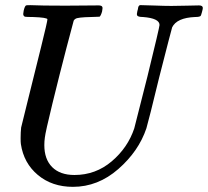

<svg xmlns="http://www.w3.org/2000/svg" viewBox="-20 -703 807 745"><path d="M152 -140Q152 -85 182.5 -54.5Q213 -24 269 -24Q351 -24 413.5 -77Q476 -130 501 -205L552 -406Q599 -598 599 -606Q599 -632 535 -637Q514 -637 512 -644Q510 -647 513 -660Q514 -663 515 -667Q516 -671 516 -673Q516 -675 517 -677Q518 -679 519 -680Q520 -681 521 -682Q522 -683 524 -683Q526 -683 529 -683Q544 -683 581 -681.5Q618 -680 645 -680Q671 -680 705 -681Q739 -682 752 -682Q767 -682 767 -672Q767 -668 763.5 -655.5Q760 -643 759 -642Q756 -637 737 -637Q666 -634 648 -597Q646 -592 598 -404Q557 -235 548 -205Q518 -116 439 -47Q360 22 263 22Q182 22 127 -24Q72 -70 61 -144Q60 -150 60 -167Q60 -190 62 -208Q64 -217 89.5 -319.5Q115 -422 139.5 -521Q164 -620 164 -628Q164 -635 107 -637Q83 -637 78 -638Q73 -639 71 -644Q69 -647 72 -662Q76 -679 81 -682Q83 -683 98 -683Q139 -681 234 -681Q258 -681 300.5 -681.5Q343 -682 362 -682Q375 -682 377 -676Q379 -673 376 -658Q371 -641 366 -638H361Q356 -638 348.5 -637.5Q341 -637 334 -637Q281 -636 273 -630Q269 -628 266 -623Q265 -621 238 -517.5Q211 -414 183.5 -301.5Q156 -189 154 -169Q152 -155 152 -140Z"/></svg>

Font: MathJax_Math
Style: Italic
Weight: 400
Version: Version 1.1